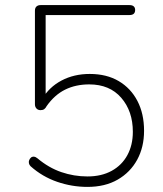

<svg xmlns="http://www.w3.org/2000/svg" viewBox="-20 -725 640 753"><path d="M323 8Q262 8 204 -12Q146 -32 100 -73Q95 -78 93.5 -84.5Q92 -91 94.5 -97Q97 -103 101.5 -107Q106 -111 113 -110.5Q120 -110 127 -104Q171 -67 220.5 -50Q270 -33 323 -33Q378 -33 418 -55Q458 -77 479.5 -116.5Q501 -156 501 -208Q501 -289 455.5 -341.5Q410 -394 330 -394Q277 -394 235.5 -373.5Q194 -353 163 -309Q159 -301 153.5 -297Q148 -293 139 -293Q129 -293 123 -299.5Q117 -306 117 -316V-683Q117 -694 123 -699.5Q129 -705 139 -705H488Q499 -705 504.5 -700Q510 -695 510 -686Q510 -676 504.5 -671Q499 -666 488 -666H159V-336H145Q172 -383 221 -409Q270 -435 332 -435Q398 -435 445.5 -407Q493 -379 519 -329Q545 -279 545 -212Q545 -148 518 -98.5Q491 -49 441.5 -20.5Q392 8 323 8Z"/></svg>

Font: Nunito ExtraLight
Style: Regular
Weight: 200
Designer: Vernon Adams
Foundry: Vernon Adams
Version: Version 3.602;April 4, 2023;FontCreator 14.0.0.2856 64-bit